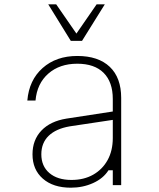

<svg xmlns="http://www.w3.org/2000/svg" viewBox="-20 -860 740 892"><path d="M484 -69Q460 -31 412.5 -9.5Q365 12 309 12Q227 12 179 -30Q131 -72 131 -143Q131 -210 172.5 -253.5Q214 -297 289 -309L504 -342V-400Q504 -479 461.5 -521.5Q419 -564 339 -564Q257 -564 204.5 -518Q152 -472 145 -393H107Q115 -488 178 -544Q241 -600 339 -600Q437 -600 490 -549.5Q543 -499 543 -405V0H504V-69ZM172 -143Q172 -88 209.5 -56Q247 -24 312 -24Q370 -24 413 -48.5Q456 -73 480 -116.5Q504 -160 504 -219V-303L304 -273Q240 -262 206 -229Q172 -196 172 -143ZM467 -840 361 -670H309L204 -840H241L335 -704L429 -840Z"/></svg>

Font: Martian Mono Thin
Style: Regular
Weight: 100
Monospace: yes
Designer: Roman Shamin
Foundry: Evil Martians
Version: Version 1.000; ttfautohint (v1.8.4.7-5d5b)